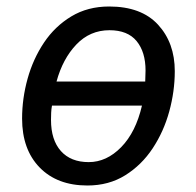

<svg xmlns="http://www.w3.org/2000/svg" viewBox="-20 -563 603 591"><path d="M249 8Q156 8 102 -47.5Q48 -103 48 -198Q48 -260 65 -321Q82 -382 115.5 -432Q149 -482 199.5 -512.5Q250 -543 316 -543Q415 -543 466.5 -487Q518 -431 518 -344Q518 -282 501 -220Q484 -158 450 -106.5Q416 -55 365.5 -23.5Q315 8 249 8ZM154 -312H427Q427 -321 427.5 -328.5Q428 -336 428 -346Q428 -403 400.5 -436.5Q373 -470 317 -470Q257 -470 215 -426Q173 -382 154 -312ZM253 -64Q308 -64 353 -110Q398 -156 417 -238H140Q138 -227 137.5 -216Q137 -205 137 -194Q137 -132 167.5 -98Q198 -64 253 -64Z"/></svg>

Font: BC Sans
Style: Italic
Weight: 400
Italic angle: -12°
Designer: Monotype Design Team
Designer: Province of B.C.
Foundry: Monotype Imaging Inc.
Version: Version 2.000;GOOG;noto-source:20170915:90ef993387c0